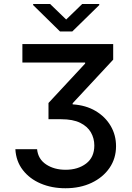

<svg xmlns="http://www.w3.org/2000/svg" viewBox="-20 -771 677 982"><path d="M58.6 -7.8H169.7Q174.7 42.6 215.9 70Q257.1 97.3 315.7 97.3Q378.6 97.3 420.5 65.5Q462.4 33.7 462.4 -27Q462.4 -63.2 445 -93.8Q427.6 -124.3 390.3 -142.8Q353 -161.2 293 -161.2H228V-244.3L415.5 -446V-451.3H94.5V-545.5H558.9V-465.9L351.6 -242.9V-237.2Q419 -233 468.8 -203.5Q518.5 -174 546 -127.1Q573.5 -80.3 573.5 -23.4Q573.5 39.4 540.1 87.9Q506.7 136.4 448.3 164.1Q389.9 191.8 314.6 191.8Q244.7 191.8 188 167.6Q131.4 143.5 96.8 98.7Q62.1 54 58.6 -7.8ZM236.2 -750.7 318.5 -671.2 400.6 -750.7H487.6V-745L349.8 -610.1H286.9L149.5 -745V-750.7Z"/></svg>

Font: Inter UI Medium
Style: Regular
Weight: 500
Designer: Rasmus Andersson
Foundry: rsms
Version: 3.2;8d6f07862